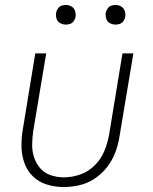

<svg xmlns="http://www.w3.org/2000/svg" viewBox="-20 -745 616 773"><path d="M236 8Q268 8 300.5 0.5Q333 -7 362 -26.5Q391 -46 412 -73.5Q433 -101 444.5 -132Q456 -163 461 -195L517 -530H473L419 -201Q413 -169 400 -137Q387 -105 361.5 -79.5Q336 -54 303 -42.5Q270 -31 237 -31Q210 -31 184.5 -39.5Q159 -48 142 -67.5Q125 -87 117 -112Q109 -137 109.5 -164.5Q110 -192 114 -219L166 -530H122L72 -225Q66 -190 66.5 -155.5Q67 -121 78 -89.5Q89 -58 112.5 -35Q136 -12 169 -2Q202 8 236 8ZM445 -646Q454 -646 462.5 -649Q471 -652 476.5 -659.5Q482 -667 484 -676Q486 -688 482.5 -700Q479 -712 468.5 -718.5Q458 -725 445 -725Q436 -725 427.5 -722Q419 -719 413.5 -711Q408 -703 406 -695Q404 -682 407.5 -670Q411 -658 422 -652Q433 -646 445 -646ZM245 -646Q254 -646 262.5 -649Q271 -652 276.5 -659.5Q282 -667 284 -676Q286 -688 282.5 -700Q279 -712 268.5 -718.5Q258 -725 245 -725Q236 -725 227.5 -722Q219 -719 213.5 -711Q208 -703 206 -695Q204 -682 207.5 -670Q211 -658 222 -652Q233 -646 245 -646Z"/></svg>

Font: Iosevka Sparkle XLtObl
Style: Regular
Weight: 200
Italic angle: -9°
Designer: Belleve Invis
Foundry: Belleve Invis
Version: Version 4.5.0; ttfautohint (v1.8.3)